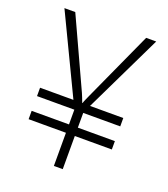

<svg xmlns="http://www.w3.org/2000/svg" viewBox="-130 -793 775 885"><g transform="rotate(20 257.5 -350.0)"><path d="M298.8 -316.9H461.9V-275.9H280.3V-203.6H461.9V-162.6H280.3V0H236.8V-162.6H53.7V-203.6H236.8V-275.9H53.7V-316.9H217.3L33.7 -700.2H86.9L243.2 -360.4Q246.1 -354 251 -341.6Q255.9 -329.1 260.3 -317.4H261.7Q264.2 -325.7 271 -340.8Q277.8 -356 279.8 -360.4L434.6 -700.2H483.9Z"/></g></svg>

Font: Selawik Light
Style: Regular
Weight: 300
Designer: Aaron Bell
Foundry: Microsoft Corporation
Version: Version 1.01